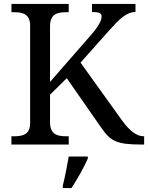

<svg xmlns="http://www.w3.org/2000/svg" viewBox="-20 -734 752 975"><path d="M38 0H329V-42H316C271 -42 234 -51 234 -114V-253L319 -337L491 -90C541 -18 567 0 701 0H712V-42H710C673 -42 638 -70 600 -122L389 -416L534 -579C586 -637 622 -673 668 -673V-714H447V-673C480 -673 496 -668 496 -651C496 -632 484 -604 441 -555L234 -318V-600C234 -663 271 -672 316 -672H329V-714H38V-672H51C95 -672 133 -663 133 -604V-109C133 -50 95 -42 51 -42H38ZM299 208V221H343C371 179 408 113 426 71V61H329C321 109 310 164 299 208Z"/></svg>

Font: Noto Fangsong KSS Vertical
Style: Regular
Weight: 400
Designer: LIU Zhao, ZHANG Congyu, Kushim JIANG
Foundry: Guyu Beijing Co. Ltd.
Version: Version 1.000;November 16, 2022;FontCreator 11.5.0.2427 64-b